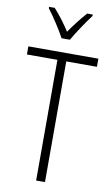

<svg xmlns="http://www.w3.org/2000/svg" viewBox="-102 -997 608 1048"><g transform="rotate(10 202.0 -473.0)"><path d="M179 -789H225C250 -833 293 -897 324 -938V-946H293C259 -907 230 -870 202 -829C176 -870 142 -915 113 -946H82V-938C109 -904 154 -835 179 -789ZM226 0V-669H396V-714H8V-669H177V0Z"/></g></svg>

Font: Noto Sans Armenian Condensed ExtraLight
Style: Regular
Weight: 200
Width: 3
Designer: Monotype Design Team
Foundry: Monotype Imaging Inc.
Version: Version 2.008